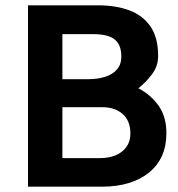

<svg xmlns="http://www.w3.org/2000/svg" viewBox="-20 -700 669 720"><path d="M364 0Q418 0 462.5 -13.5Q507 -27 539 -53Q571 -79 587.5 -116Q604 -153 604 -200Q604 -263 574.5 -304Q545 -345 499 -369Q527 -391 550 -421.5Q573 -452 573 -490Q573 -559 544.5 -600.5Q516 -642 465.5 -661Q415 -680 349 -680H85V0ZM330 -572Q363 -572 386.5 -564.5Q410 -557 422.5 -538.5Q435 -520 435 -488Q435 -459 419 -440Q403 -421 374.5 -412Q346 -403 310 -403H214V-572ZM363 -298Q411 -298 440 -272.5Q469 -247 469 -199Q469 -170 454.5 -149.5Q440 -129 414.5 -118Q389 -107 354 -107H214V-298Z"/></svg>

Font: Catamaran Thin
Style: Bold
Weight: 700
Version: Version 2.000